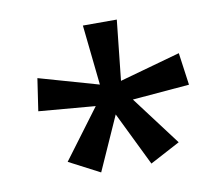

<svg xmlns="http://www.w3.org/2000/svg" viewBox="-58 -841 672 591"><g transform="rotate(-10 277.5 -545.5)"><path d="M342 -773 322 -585 512 -638 526 -537 348 -522 464 -368 370 -318 288 -486 213 -318 117 -368 232 -522 55 -537 70 -638 256 -585 236 -773Z"/></g></svg>

Font: Noto Sans Telugu Medium
Style: Regular
Weight: 500
Designer: Jelle Bosma - Monotype Design Team
Foundry: Monotype Imaging Inc.
Version: Version 2.005; ttfautohint (v1.8.4.7-5d5b)